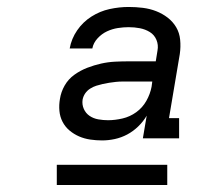

<svg xmlns="http://www.w3.org/2000/svg" viewBox="-20 -720 640 551"><path d="M273 -317Q256 -317 239 -319.5Q222 -322 207 -328.5Q192 -335 179.5 -345.5Q167 -356 159.5 -370.5Q152 -385 150.5 -402Q149 -419 152 -436Q155 -456 165.5 -474.5Q176 -493 193.5 -505.5Q211 -518 230.5 -525.5Q250 -533 270 -537.5Q290 -542 310 -543Q330 -544 350 -544H427L432 -575Q435 -591 429 -605.5Q423 -620 410 -628Q397 -636 381.5 -639Q366 -642 349 -642Q334 -642 318 -639.5Q302 -637 287 -630Q272 -623 260 -610Q248 -597 245 -581H180Q185 -609 201.5 -633Q218 -657 242.5 -672.5Q267 -688 294.5 -694Q322 -700 349 -700Q370 -700 390 -697.5Q410 -695 428 -688Q446 -681 461 -669.5Q476 -658 485.5 -642Q495 -626 497 -606Q499 -586 496 -565L465 -381H494V-323H390L401 -388Q391 -371 376.5 -357Q362 -343 345 -334Q328 -325 309.5 -321Q291 -317 273 -317ZM290 -375Q310 -375 331.5 -380Q353 -385 371 -398Q389 -411 400 -430.5Q411 -450 415 -471L417 -486H350Q340 -486 331 -486Q322 -486 312.5 -485Q303 -484 293.5 -482.5Q284 -481 275 -479Q266 -477 256.5 -474Q247 -471 238.5 -465.5Q230 -460 224.5 -452Q219 -444 217 -434Q215 -420 220.5 -407.5Q226 -395 237 -387.5Q248 -380 262 -377.5Q276 -375 290 -375ZM143 -189V-247H460V-189Z"/></svg>

Font: Iosevka Curly Slab LtExObl
Style: Regular
Weight: 300
Width: 7
Italic angle: -9°
Monospace: yes
Designer: Belleve Invis
Foundry: Belleve Invis
Version: Version 11.1.0; ttfautohint (v1.8.3)